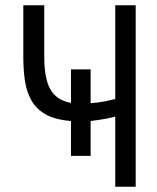

<svg xmlns="http://www.w3.org/2000/svg" viewBox="-20 -713 600 733"><path d="M420 0V-268Q408 -264 383 -259.5Q358 -255 326 -251V-118H251V-251Q190 -256 154 -276.5Q118 -297 99.5 -330.5Q81 -364 75 -406Q69 -448 69 -496V-693H149V-495Q149 -445 158 -408.5Q167 -372 189 -350Q211 -328 251 -320V-448H326V-319Q356 -321 382.5 -326.5Q409 -332 420 -335V-693H498V0Z"/></svg>

Font: Ubuntu Sans Mono
Style: Regular
Weight: 400
Monospace: yes
Designer: Dalton Maag Ltd
Foundry: Dalton Maag Ltd
Version: Version 1.006